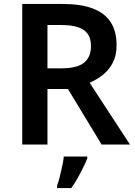

<svg xmlns="http://www.w3.org/2000/svg" viewBox="-20 -734 686 975"><path d="M296 -714Q390 -714 451 -691Q512 -668 542 -621.5Q572 -575 572 -504Q572 -452 552.5 -415Q533 -378 502 -353.5Q471 -329 435 -314L640 0H496L325 -282H221V0H93V-714ZM288 -607H221V-387H292Q371 -387 406.5 -415.5Q442 -444 442 -500Q442 -539 425 -562.5Q408 -586 374.5 -596.5Q341 -607 288 -607ZM423 71Q415 91 402.5 116.5Q390 142 375 169Q360 196 342 221H270V208Q277 190 283.5 163.5Q290 137 296 109.5Q302 82 304 61H423Z"/></svg>

Font: Noto Sans Armenian SemiBold
Style: Regular
Weight: 600
Designer: Monotype Design Team
Foundry: Monotype Imaging Inc.
Version: Version 2.007